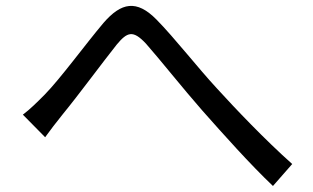

<svg xmlns="http://www.w3.org/2000/svg" viewBox="-20 -655 1040 638"><path d="M56 -274 130 -199C145 -220 168 -250 189 -276C240 -338 321 -448 368 -507C403 -549 422 -556 465 -510C511 -458 587 -362 652 -288C721 -210 812 -108 887 -37L951 -110C861 -190 762 -294 701 -361C637 -430 561 -528 500 -590C434 -657 383 -647 324 -579C264 -508 181 -394 128 -340C101 -313 81 -293 56 -274Z"/></svg>

Font: Noto Sans HK
Style: Regular
Weight: 400
Designer: Ryoko NISHIZUKA 西塚涼子 (kana, bopomofo & ideographs); Paul D. Hunt (Latin, Greek & Cyrillic); Sandoll Communications 산돌커뮤니
Foundry: Adobe
Version: Version 2.004;hotconv 1.0.118;makeotfexe 2.5.65603